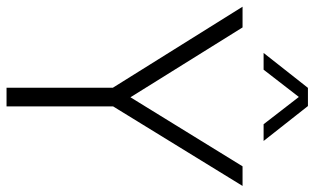

<svg xmlns="http://www.w3.org/2000/svg" viewBox="-226 -774 985 602"><g transform="rotate(90 267.0 -472.5)"><path d="M240.5 0V-333.5L-13.5 -740H51.5L270.5 -388.5L487 -740H548.5L299 -334V0ZM131.5 -806 241 -945H298L407.5 -806H355L269.5 -916.5L184 -806Z"/></g></svg>

Font: Encode Sans SemiCondensed SemiCondensed Light
Style: Regular
Weight: 300
Width: 4
Designer: Multiple Designers
Foundry: Impallari Type
Version: Version 3.000; ttfautohint (v1.8.3) -l 8 -r 50 -G 200 -x 14 